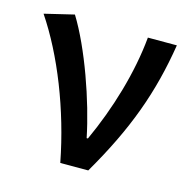

<svg xmlns="http://www.w3.org/2000/svg" viewBox="-88 -650 726 736"><g transform="rotate(15 275.0 -282.0)"><path d="M214 0H325C440 -197 498 -357 529 -551H414C401 -409 354 -253 292 -118H287C259 -257 191 -451 121 -564L4 -536C97 -398 175 -202 214 0Z"/></g></svg>

Font: Noto Sans CJK TC Medium
Style: Regular
Weight: 500
Designer: Ryoko NISHIZUKA 西塚涼子 (kana, bopomofo & ideographs); Paul D. Hunt (Latin, Greek & Cyrillic); Sandoll Communications 산돌커뮤니
Foundry: Adobe
Version: Version 2.004;hotconv 1.0.118;makeotfexe 2.5.65603